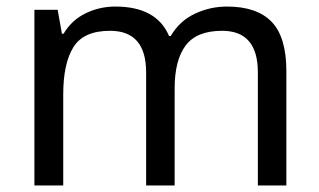

<svg xmlns="http://www.w3.org/2000/svg" viewBox="-20 -566 975 586"><path d="M673 -546Q764 -546 809 -499.5Q854 -453 854 -349V0H767V-345Q767 -472 658 -472Q580 -472 546.5 -427Q513 -382 513 -296V0H426V-345Q426 -472 316 -472Q235 -472 204 -422Q173 -372 173 -278V0H85V-536H156L169 -463H174Q199 -505 241.5 -525.5Q284 -546 332 -546Q458 -546 496 -456H501Q528 -502 574.5 -524Q621 -546 673 -546Z"/></svg>

Font: Noto Sans Inscriptional Pahlavi
Style: Regular
Weight: 400
Designer: Monotype Design Team
Foundry: Monotype Imaging Inc.
Version: Version 2.003; ttfautohint (v1.8.4.7-5d5b)